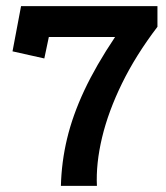

<svg xmlns="http://www.w3.org/2000/svg" viewBox="-20 -609 544 629"><path d="M495.8 -521.2Q424.8 -428 379.8 -336Q334.8 -244 314.4 -158.6Q294 -73.2 297.5 0H179.5Q181.5 -78.8 199.8 -155Q218 -231.2 256.2 -312.9Q294.5 -394.5 357 -487.8H140L125.2 -417.5L21 -440.8L49 -589H495.8Z"/></svg>

Font: Podkova VF Beta
Style: Regular
Weight: 400
Designer: Ilya Yudin
Foundry: Cyreal (www.cyreal.org)
Version: Version 2.100